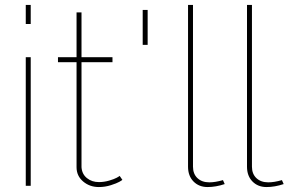

<svg xmlns="http://www.w3.org/2000/svg" viewBox="-20 -750 1165 775"><path d="M84 -653V-730H104V-653ZM84 0V-519H104V0Z M474 -24Q472 -22 461.5 -16Q451 -10 427.5 -2.5Q404 5 379 5Q342 5 315.5 -17.5Q289 -40 289 -75V-499H214V-519H289V-700H309V-519H434V-499H309V-75Q311 -47 331 -31Q351 -15 379 -15Q400 -15 420.5 -21Q441 -27 451 -32.5Q461 -38 463 -40Z M556 -569V-710H576V-569Z M739 -730H759V-77Q759 -48 777 -31Q795 -14 825 -14Q849 -14 880 -23L887 -7Q851 5 818 5Q783 5 761 -17.5Q739 -40 739 -77Z M977 -730H997V-77Q997 -48 1015 -31Q1033 -14 1063 -14Q1087 -14 1118 -23L1125 -7Q1089 5 1056 5Q1021 5 999 -17.5Q977 -40 977 -77Z"/></svg>

Font: Raleway-v4020 Thin
Style: Regular
Weight: 250
Designer: Matt McInerney, Pablo Impallari, Rodrigo Fuenzalida
Foundry: Matt McInerney, Pablo Impallari, Rodrigo Fuenzalida
Version: Version 4.020;PS 004.020;hotconv 1.0.88;makeotf.lib2.5.64775